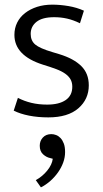

<svg xmlns="http://www.w3.org/2000/svg" viewBox="-20 -496 441 826"><path d="M324 -396Q295 -410 268.5 -416Q242 -422 213 -422Q162 -422 137 -402Q112 -382 112 -350Q112 -321 131.5 -304.5Q151 -288 205 -272L235 -263Q297 -244 329.5 -212Q362 -180 362 -129Q362 -69 317 -30Q272 9 188 9Q143 9 105 1.5Q67 -6 39 -20L57 -75Q84 -61 115 -53.5Q146 -46 183 -46Q234 -46 262.5 -65.5Q291 -85 291 -123Q291 -141 283.5 -154.5Q276 -168 260.5 -179Q245 -190 221 -199Q197 -208 164 -218Q42 -257 42 -346Q42 -375 54 -399Q66 -423 88 -440Q110 -457 139.5 -466.5Q169 -476 205 -476Q238 -476 274 -470Q310 -464 341 -450ZM196 184Q180 181 165.5 168Q151 155 151 131Q151 110 164.5 95.5Q178 81 201 81Q211 81 221.5 85Q232 89 240.5 98Q249 107 254.5 121.5Q260 136 260 158Q260 181 252 203Q244 225 230 245Q216 265 197 282Q178 299 156 310L134 279Q163 263 183.5 237.5Q204 212 207 187Z"/></svg>

Font: Ek Mukta Light
Style: Regular
Weight: 300
Designer: Girish Dalvi and Yashodeep Gholap
Foundry: Ek Type
Version: Version 2.538;PS 1.002;hotconv 16.6.51;makeotf.lib2.5.65220;